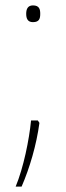

<svg xmlns="http://www.w3.org/2000/svg" viewBox="-20 -562 246 711"><path d="M102 -480C126 -480 129 -494 129 -511C129 -527 126 -542 102 -542C82 -542 77 -527 77 -511C77 -494 82 -480 102 -480ZM120 -116H95C88 -44 67 59 38 129H60C90 60 115 -25 126 -107Z"/></svg>

Font: Noto Sans Tamil ExtraCondensed Thin
Style: Regular
Weight: 100
Width: 2
Designer: Jelle Bosma - Monotype Design Team
Foundry: Monotype Imaging Inc.
Version: Version 2.004